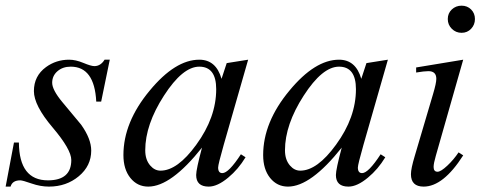

<svg xmlns="http://www.w3.org/2000/svg" viewBox="-29 -656 1719 687"><path d="M363.8 -442.4 333 -292.5H315.4Q309.1 -417.5 224.1 -417.5Q195.3 -417.5 176.5 -401.1Q157.7 -384.8 157.7 -359.9Q157.7 -334.5 193.8 -291Q227.5 -250.5 261.2 -210Q297.4 -159.2 297.4 -117.2Q297.4 -62.5 252.9 -25.4Q208.5 11.7 146 11.7Q115.7 11.7 83.7 0.5Q51.8 -10.7 43.5 -10.7Q15.1 -10.7 8.8 11.7H-8.8L21 -146H38.6Q39.6 -10.7 142.6 -10.7Q226.1 -10.7 226.1 -83.5Q226.1 -121.1 159.2 -200Q92.3 -278.8 92.3 -330.1Q92.3 -384.3 135.7 -416Q171.9 -442.4 218.3 -442.4Q241.7 -442.4 269.3 -430.9Q296.9 -419.4 308.6 -419.4Q331.1 -419.4 345.2 -442.4Z M858.9 -442.4 771.5 -137.7Q751.5 -67.4 751.5 -56.6Q751.5 -36.6 766.6 -36.6Q789.1 -36.6 833 -104L849.6 -93.3Q823.7 -50.3 787.6 -20.5Q749 11.7 717.8 11.7Q672.9 11.7 672.9 -29.8Q672.9 -49.8 693.8 -127.9Q583 11.7 501.5 11.7Q462.4 11.7 437.5 -19.3Q412.6 -50.3 412.6 -101.1Q412.6 -218.8 506.8 -332Q598.1 -442.4 684.1 -442.4Q744.1 -442.4 763.7 -374L782.2 -430.2ZM744.6 -336.9Q744.6 -417.5 684.1 -417.5Q624.5 -417.5 557.6 -313.7Q490.7 -210 490.7 -118.2Q490.7 -84 508.8 -63.5Q524.4 -45.4 545.4 -45.4Q606 -45.4 673.3 -138.2Q744.6 -235.8 744.6 -336.9Z M1358.9 -442.4 1271.5 -137.7Q1251.5 -67.4 1251.5 -56.6Q1251.5 -36.6 1266.6 -36.6Q1289.1 -36.6 1333 -104L1349.6 -93.3Q1323.7 -50.3 1287.6 -20.5Q1249 11.7 1217.8 11.7Q1172.9 11.7 1172.9 -29.8Q1172.9 -49.8 1193.8 -127.9Q1083 11.7 1001.5 11.7Q962.4 11.7 937.5 -19.3Q912.6 -50.3 912.6 -101.1Q912.6 -218.8 1006.8 -332Q1098.1 -442.4 1184.1 -442.4Q1244.1 -442.4 1263.7 -374L1282.2 -430.2ZM1244.6 -336.9Q1244.6 -417.5 1184.1 -417.5Q1124.5 -417.5 1057.6 -313.7Q990.7 -210 990.7 -118.2Q990.7 -84 1008.8 -63.5Q1024.4 -45.4 1045.4 -45.4Q1106 -45.4 1173.3 -138.2Q1244.6 -235.8 1244.6 -336.9Z M1670.4 -587.9Q1670.4 -567.4 1656.7 -553Q1643.1 -538.6 1622.6 -538.6Q1602.1 -538.6 1587.6 -553Q1573.2 -567.4 1573.2 -587.9Q1573.2 -608.4 1587.6 -622.1Q1602.1 -635.7 1622.6 -635.7Q1643.1 -635.7 1656.7 -622.1Q1670.4 -608.4 1670.4 -587.9ZM1628.4 -100.1Q1557.1 11.7 1486.8 11.7Q1441.4 11.7 1441.4 -32.7Q1441.4 -52.7 1455.1 -98.1L1520.5 -319.3Q1532.2 -358.4 1532.2 -374Q1532.2 -401.4 1503.9 -401.4Q1489.3 -401.4 1460 -396.5V-414.6L1628.4 -442.4L1530.3 -98.1Q1522.5 -71.3 1522.5 -58.6Q1522.5 -41.5 1536.6 -41.5Q1548.3 -41.5 1571.5 -63.2Q1594.7 -85 1611.8 -110.8Z"/></svg>

Font: Dai Banna SIL Book
Style: Oblique
Weight: 400
Italic angle: -11°
Designer: Victor Gaultney
Foundry: SIL International
Version: Version 2.000